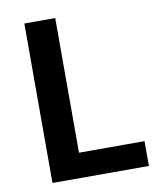

<svg xmlns="http://www.w3.org/2000/svg" viewBox="-74 -689 613 747"><g transform="rotate(-10 232.0 -315.0)"><path d="M73 -630H195V-98H454V0H73Z"/></g></svg>

Font: Ek Mukta SemiBold
Style: Regular
Weight: 600
Designer: Girish Dalvi and Yashodeep Gholap
Foundry: Ek Type
Version: Version 2.538;PS 1.002;hotconv 16.6.51;makeotf.lib2.5.65220;